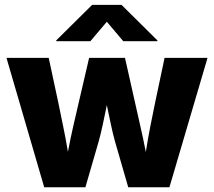

<svg xmlns="http://www.w3.org/2000/svg" viewBox="-20 -790 903 810"><path d="M166.5 0H340.3L397 -195.8C408.2 -235.4 419.9 -293.9 430.7 -346.7C441.9 -293.9 453.1 -235.8 464.4 -195.8L521 0H694.8L855.5 -545.9H674.3L634.8 -358.9C622.1 -296.4 607.4 -228 595.2 -148.9C580.1 -228 562.5 -296.9 549.3 -358.9L507.3 -545.9H356L312.5 -358.9C298.3 -296.9 281.2 -228 266.6 -149.9C253.4 -229 237.8 -297.4 225.6 -358.9L185.5 -545.9H7.3ZM361.3 -616.2 430.7 -698.2 500 -616.2H644V-619.6L492.7 -769.5H368.7L217.3 -619.6V-616.2Z"/></svg>

Font: Inter ExtraBold
Style: Regular
Weight: 800
Designer: Rasmus Andersson
Foundry: rsms
Version: Version 4.001;git-9221beed3